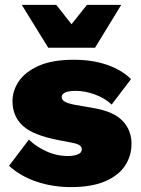

<svg xmlns="http://www.w3.org/2000/svg" viewBox="-20 -754 576 784"><path d="M270 10Q196 10 130 -12Q64 -34 17 -77L98 -184Q125 -157 167.5 -137Q210 -117 257 -117Q281 -117 297.5 -123.5Q314 -130 314 -144Q314 -154 305.5 -160.5Q297 -167 270 -172L218 -182Q115 -202 73 -240.5Q31 -279 31 -342Q31 -383 56.5 -421.5Q82 -460 137.5 -485Q193 -510 281 -510Q358 -510 418 -489Q478 -468 515 -431L436 -327Q409 -353 368 -368Q327 -383 290 -383Q232 -383 232 -357Q232 -347 243.5 -339.5Q255 -332 286 -326L366 -312Q445 -298 481 -260Q517 -222 517 -167Q517 -118 491 -78Q465 -38 410 -14Q355 10 270 10ZM475 -734 368 -559H177L69 -734H210L272 -655L335 -734Z"/></svg>

Font: Work Sans ExtraBold
Style: Regular
Weight: 800
Designer: Wei Huang
Foundry: Wei Huang
Version: Version 2.012; ttfautohint (v1.8.3)